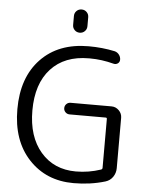

<svg xmlns="http://www.w3.org/2000/svg" viewBox="-62 -1009 810 1046"><g transform="rotate(5 343.5 -486.0)"><path d="M326.2 -447.3H549.8Q573.2 -447.3 590.3 -430.2Q607.4 -413.1 607.4 -389.6V-114.3Q607.4 -87.9 592.8 -66.4Q578.1 -44.9 552.7 -37.1Q471.7 -12.7 379.9 -12.7Q229.5 -12.7 134.8 -114.3Q40 -215.8 40 -387.7Q40 -561.5 136.2 -662.1Q232.4 -762.7 397.5 -762.7Q472.7 -762.7 541 -748Q555.7 -744.1 564.9 -731.9Q574.2 -719.7 574.2 -705.1Q574.2 -691.4 564 -684.1Q553.7 -676.8 541 -679.7Q474.6 -697.3 410.2 -697.3Q407.2 -697.3 404.3 -697.3Q271.5 -697.3 196.8 -615.7Q122.1 -534.2 122.1 -387.7Q122.1 -245.1 194.3 -161.1Q266.6 -77.1 386.7 -77.1Q457 -77.1 523.4 -99.6Q530.3 -102.5 530.3 -109.4V-377Q530.3 -383.8 523.4 -383.8H326.2Q312.5 -383.8 303.2 -393.1Q293.9 -402.3 293.9 -415.5Q293.9 -428.7 303.2 -438Q312.5 -447.3 326.2 -447.3ZM302.7 -871.1V-919.9Q302.7 -936.5 314 -947.8Q325.2 -959 341.8 -959Q358.4 -959 369.6 -947.8Q380.9 -936.5 380.9 -919.9V-871.1Q380.9 -854.5 369.6 -843.3Q358.4 -832 341.8 -832Q325.2 -832 314 -843.3Q302.7 -854.5 302.7 -871.1Z"/></g></svg>

Font: Gen Jyuu Gothic P Normal
Style: Regular
Weight: 300
Designer: [Source Han Sans]
Ryoko NISHIZUKA  (kana & ideographs); Paul D. Hunt (Latin, Greek & Cyrillic); Wenlong ZHANG  (bopomofo
Version: Version 1.002.20150607